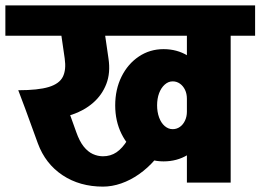

<svg xmlns="http://www.w3.org/2000/svg" viewBox="-45 -680 970 715"><path d="M339 15Q252 15 188 -27.5Q124 -70 96 -146L239 -188Q251 -154 266.5 -134.5Q282 -115 300.5 -106.5Q319 -98 339 -98ZM96 -146 33 -319H192L239 -188ZM338 15V-98Q367 -98 389 -113Q411 -128 430 -159L532 -85Q505 -54 473 -31.5Q441 -9 406.5 3Q372 15 338 15ZM564 -79Q513 -79 472 -106.5Q431 -134 407.5 -181.5Q384 -229 384 -288H540Q540 -263 547.5 -242.5Q555 -222 568.5 -210.5Q582 -199 598 -199ZM564 -79 598 -199Q613 -199 625 -207.5Q637 -216 644 -231Q651 -246 651 -264H739Q739 -211 716 -169Q693 -127 653.5 -103Q614 -79 564 -79ZM384 -287Q384 -347 407.5 -394.5Q431 -442 472 -469.5Q513 -497 564 -497L598 -377Q582 -377 568.5 -365Q555 -353 547.5 -333Q540 -313 540 -287ZM-25 -547V-660H741V-547ZM651 -312Q651 -331 644 -345.5Q637 -360 625 -368.5Q613 -377 598 -377L564 -497Q614 -497 653.5 -473Q693 -449 716 -407Q739 -365 739 -312ZM63 -238 23 -344Q97 -344 136.5 -356Q176 -368 189 -394Q202 -420 196 -462H359Q367 -409 351 -367.5Q335 -326 301.5 -297Q268 -268 223 -253Q178 -238 127 -238ZM196 -462 176 -600H339L359 -462ZM651 0V-645H814V0ZM561 -547V-660H905V-547Z"/></svg>

Font: Akshar Light
Style: Bold
Weight: 700
Version: Version 1.100